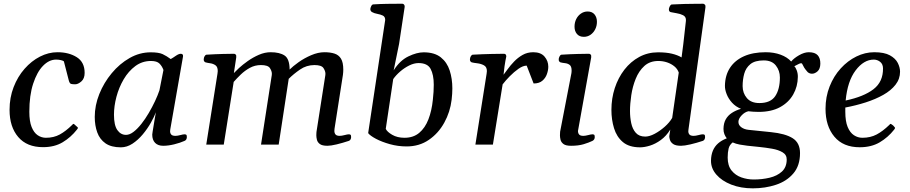

<svg xmlns="http://www.w3.org/2000/svg" viewBox="-20 -775 4878 1029"><path d="M288.1 -495.1Q349.1 -495.1 391.4 -468.5Q433.6 -441.9 433.6 -384.3Q433.6 -354 416 -338.6Q398.4 -323.2 382.8 -323.2Q368.7 -323.2 360.8 -325.4Q353 -327.6 348.6 -344.2L322.3 -446.3Q317.4 -450.2 305.9 -452.9Q294.4 -455.6 280.3 -455.6Q243.2 -455.6 210.7 -422.4Q178.2 -389.2 157.7 -326.4Q137.2 -263.7 137.2 -175.8Q137.2 -125 149.4 -94.5Q161.6 -64 181.9 -50.3Q202.1 -36.6 226.1 -36.6Q268.1 -36.6 300.3 -54.2Q332.5 -71.8 366.2 -105Q368.7 -107.9 371.1 -110.1Q373.5 -112.3 377 -109.9L395 -93.8Q397.5 -91.8 397.5 -89.4Q397.5 -86.9 395.3 -84.7Q393.1 -82.5 392.1 -80.1Q359.4 -38.6 315.7 -12.5Q272 13.7 210.9 13.7Q124 13.7 77.6 -40.8Q31.2 -95.2 31.2 -186Q31.2 -252 53 -308.1Q74.7 -364.3 111.6 -406.2Q148.4 -448.2 194.3 -471.7Q240.2 -495.1 288.1 -495.1Z M627.9 14.6Q576.2 14.6 545.4 -6.8Q514.6 -28.3 501.2 -65.4Q487.8 -102.5 487.8 -148.4Q487.8 -210 512.2 -271Q536.6 -332 578.9 -382.8Q621.1 -433.6 674.8 -464.1Q728.5 -494.6 787.6 -494.6Q830.6 -494.6 851.6 -484.9Q872.6 -475.1 895 -458.5Q907.2 -465.3 922.6 -476.1Q938 -486.8 949.2 -486.8Q954.1 -486.8 958 -483.6Q961.9 -480.5 960.9 -472.2L892.6 -82Q891.6 -75.2 891.6 -71.8Q891.6 -61 897.7 -54Q903.8 -46.9 920.4 -46.9Q930.7 -46.9 946.3 -51Q961.9 -55.2 969.2 -55.2Q973.6 -55.2 977.5 -53.2Q981.4 -51.3 981.4 -40.5Q981.4 -34.7 978.8 -28.8Q976.1 -22.9 969.2 -20Q945.3 -9.3 913.6 -1.5Q881.8 6.3 854.5 6.3Q826.7 6.3 811.3 -9.3Q795.9 -24.9 795.9 -53.7Q795.9 -56.6 798.1 -70.3Q800.3 -84 803.5 -103Q806.6 -122.1 809.8 -141.1Q813 -160.2 815.4 -173.3Q806.6 -149.4 788.6 -117.4Q770.5 -85.4 745.4 -55.2Q720.2 -24.9 690.2 -5.1Q660.2 14.6 627.9 14.6ZM655.3 -52.2Q674.8 -52.2 695.8 -68.4Q716.8 -84.5 737.8 -111.1Q758.8 -137.7 777.3 -169.4Q795.9 -201.2 810.8 -232.9Q825.7 -264.6 834.5 -291L856 -399.9Q848.6 -420.4 834.7 -434.3Q820.8 -448.2 789.1 -448.2Q742.2 -448.2 705.3 -420.9Q668.5 -393.6 642.8 -349.9Q617.2 -306.2 604 -256.1Q590.8 -206.1 590.8 -160.2Q590.8 -103.5 608.9 -77.9Q627 -52.2 655.3 -52.2Z M1817.9 -374 1772.9 -85.4Q1772 -77.6 1772 -73.7Q1772 -62 1778.1 -54.4Q1784.2 -46.9 1800.8 -46.9Q1811 -46.9 1826.7 -51Q1842.3 -55.2 1849.6 -55.2Q1854 -55.2 1857.9 -53.2Q1861.8 -51.3 1861.8 -40.5Q1861.8 -34.7 1859.1 -28.6Q1856.4 -22.5 1849.6 -20Q1815.9 -8.8 1784.4 -1.2Q1752.9 6.3 1734.9 6.3Q1706.5 6.3 1694.1 -3.2Q1681.6 -12.7 1678.5 -25.9Q1675.3 -39.1 1675.3 -49.8Q1675.3 -58.1 1675.8 -63.7Q1676.3 -69.3 1676.3 -69.3L1723.6 -372.1Q1724.1 -374.5 1724.1 -379.9Q1724.1 -394 1713.6 -410.2Q1703.1 -426.3 1665.5 -426.3Q1622.6 -426.3 1587.9 -402.3Q1553.2 -378.4 1527.3 -352.5L1473.6 0H1378.9L1436.5 -372.1Q1437 -374.5 1437 -379.9Q1437 -394 1426.5 -410.2Q1416 -426.3 1378.4 -426.3Q1346.2 -426.3 1319.1 -411.4Q1292 -396.5 1270.3 -375.5Q1248.5 -354.5 1232.4 -335.9L1179.2 0H1085.4L1145.5 -379.9Q1147 -388.2 1147 -394Q1147 -416.5 1135 -425Q1123 -433.6 1107.4 -435.8Q1091.8 -438 1081.1 -440.9Q1071.8 -445.3 1071.8 -455.6Q1071.8 -456.5 1072 -457.8Q1072.3 -459 1072.3 -460.4Q1072.3 -466.3 1076.7 -473.9Q1081.1 -481.4 1086.9 -481.9Q1134.8 -484.9 1174.3 -485.8Q1213.9 -486.8 1234.4 -486.8Q1238.3 -486.8 1242.9 -482.9Q1247.6 -479 1246.1 -467.3L1233.4 -383.3Q1241.2 -392.1 1260.7 -410.2Q1280.3 -428.2 1307.9 -447.8Q1335.4 -467.3 1367.2 -481.2Q1398.9 -495.1 1430.7 -495.1Q1478.5 -495.1 1505.1 -477.5Q1531.7 -460 1532.2 -402.3Q1549.8 -419.9 1580.3 -441.7Q1610.8 -463.4 1647.7 -479.2Q1684.6 -495.1 1719.2 -495.1Q1750 -495.1 1772.7 -487.8Q1795.4 -480.5 1807.6 -460.4Q1819.8 -440.4 1819.8 -401.9Q1819.8 -395.5 1819.3 -388.4Q1818.8 -381.3 1817.9 -374Z M1953.1 -61.5 2044.4 -668Q2044.4 -685.5 2031.5 -691.7Q2018.6 -697.8 2002 -700.7Q1985.4 -703.6 1973.6 -710.4Q1971.2 -711.9 1969.2 -713.9Q1967.3 -715.8 1966.1 -718.8Q1964.8 -721.7 1964.8 -726.6Q1964.8 -731.9 1969.2 -741.5Q1973.6 -751 1980.5 -751.5Q2019.5 -753.9 2055.7 -754.4Q2091.8 -754.9 2116.2 -754.9Q2122.1 -754.9 2127.4 -754.9Q2132.8 -754.9 2136.7 -754.9Q2140.6 -754.9 2144.8 -751.2Q2148.9 -747.6 2148.9 -739.3Q2148.9 -738.8 2148.7 -737.5Q2148.4 -736.3 2148.4 -735.4L2118.7 -539.1L2089.8 -397.9Q2123 -450.7 2168.5 -472.7Q2213.9 -494.6 2250.5 -494.6Q2308.6 -494.6 2342.3 -467.8Q2376 -440.9 2390.1 -397Q2404.3 -353 2404.3 -301.3Q2404.3 -272.9 2400.4 -240.2Q2392.6 -174.8 2361.1 -117.7Q2329.6 -60.5 2278.3 -25.4Q2227.1 9.8 2159.2 9.8Q2112.8 9.8 2069.3 -2.4Q2025.9 -14.6 1994.6 -31.2Q1963.4 -47.9 1953.1 -61.5ZM2087.4 -351.1 2047.4 -84.5Q2054.7 -68.4 2082 -52.5Q2109.4 -36.6 2147.9 -36.6Q2195.3 -36.6 2226.8 -63Q2258.3 -89.4 2276.1 -135.5Q2293.9 -181.6 2299.8 -240.2Q2302.2 -262.2 2303.5 -282.5Q2304.7 -302.7 2304.7 -320.8Q2304.7 -374.5 2287.8 -405.8Q2271 -437 2223.1 -437Q2199.2 -437 2173.1 -424.1Q2147 -411.1 2124.3 -391.4Q2101.6 -371.6 2087.4 -351.1Z M2678.7 -374.5Q2687 -384.8 2700.9 -404.3Q2714.8 -423.8 2734.9 -444.8Q2754.9 -465.8 2780.5 -480.5Q2806.2 -495.1 2837.9 -495.1Q2878.4 -495.1 2898.4 -471.7Q2918.5 -448.2 2918.5 -417.5Q2918.5 -398.9 2911.1 -377.9Q2903.8 -356.9 2886.7 -342.3Q2869.6 -327.6 2839.8 -327.6L2802.7 -423.3Q2783.2 -423.3 2759 -406.5Q2734.9 -389.6 2711.9 -366.2Q2689 -342.8 2673.8 -322.8L2621.6 0H2527.8L2587.9 -379.9Q2589.4 -388.2 2589.4 -394Q2589.4 -416.5 2573.5 -425Q2557.6 -433.6 2538.1 -435.8Q2518.6 -438 2507.8 -440.9Q2498.5 -445.3 2498.5 -455.6Q2498.5 -465.3 2503.2 -473.4Q2507.8 -481.4 2513.7 -481.9Q2567.9 -484.9 2614.3 -485.8Q2660.6 -486.8 2681.2 -486.8Q2685.1 -486.8 2689.2 -483.9Q2693.4 -481 2693.4 -472.2Q2693.4 -472.2 2688.7 -449.2Q2684.1 -426.3 2678.7 -374.5Z M3040.5 6.3Q3012.2 6.3 2999.8 -3.2Q2987.3 -12.7 2984.1 -25.9Q2981 -39.1 2981 -49.8Q2981 -62.5 2981.9 -69.3L3042.5 -383.3Q3043 -387.2 3043.2 -390.4Q3043.5 -393.6 3043.5 -396.5Q3043.5 -419.4 3033 -427.2Q3022.5 -435.1 3008.3 -436.5Q2994.1 -438 2983.4 -440.9Q2978.5 -443.4 2976.1 -447.3Q2973.6 -451.2 2974.6 -460.4Q2975.6 -466.3 2979.5 -473.9Q2983.4 -481.4 2989.3 -481.9Q3037.1 -484.9 3076.7 -485.8Q3116.2 -486.8 3136.7 -486.8Q3140.6 -486.8 3145.3 -482.9Q3149.9 -479 3148.4 -467.3L3077.6 -73.2Q3077.6 -61.5 3083.7 -54.2Q3089.8 -46.9 3106.4 -46.9Q3116.7 -46.9 3132.3 -51Q3147.9 -55.2 3155.3 -55.2Q3159.7 -55.2 3163.6 -53.2Q3167.5 -51.3 3167.5 -40.5Q3167.5 -26.4 3155.3 -20Q3136.2 -10.7 3108.2 -2.2Q3080.1 6.3 3040.5 6.3ZM3108.9 -577.6Q3085 -577.6 3072 -593Q3059.1 -608.4 3059.1 -631.8Q3059.1 -654.3 3068.1 -672.6Q3077.1 -690.9 3093.3 -702.1Q3109.4 -713.4 3129.4 -713.4Q3153.3 -713.4 3166.3 -697.8Q3179.2 -682.1 3179.2 -658.2Q3179.2 -636.2 3169.9 -617.9Q3160.6 -599.6 3144.8 -588.6Q3128.9 -577.6 3108.9 -577.6Z M3410.6 14.6Q3351.6 14.6 3318.1 -13.7Q3284.7 -42 3270.8 -87.9Q3256.8 -133.8 3256.8 -186Q3256.8 -247.6 3274.9 -303Q3293 -358.4 3326.4 -401.6Q3359.9 -444.8 3405.8 -469.7Q3451.7 -494.6 3506.8 -494.6Q3550.3 -494.6 3580.8 -487.3Q3611.3 -480 3632.8 -467.3L3642.1 -539.1L3655.8 -661.1Q3656.2 -663.6 3656.2 -668Q3656.2 -685.5 3640.9 -693.4Q3625.5 -701.2 3606.2 -704.1Q3586.9 -707 3574.7 -710Q3564.9 -712.4 3564.9 -724.1Q3564.9 -725.1 3564.9 -726.6Q3564.9 -728 3565.4 -729.5Q3565.9 -733.4 3568.1 -738.3Q3570.3 -743.2 3573.5 -747.1Q3576.7 -751 3580.6 -751Q3613.3 -752.9 3646.7 -753.7Q3680.2 -754.4 3707.5 -754.6Q3734.9 -754.9 3748.5 -754.9Q3752.9 -754.9 3757.6 -750Q3762.2 -745.1 3760.7 -735.4L3669.9 -82Q3668.9 -75.2 3668.9 -71.8Q3668.9 -61 3675 -54Q3681.2 -46.9 3697.8 -46.9Q3708 -46.9 3723.6 -51Q3739.3 -55.2 3746.6 -55.2Q3751 -55.2 3754.9 -53.2Q3758.8 -51.3 3758.8 -40.5Q3758.8 -34.7 3756.1 -28.6Q3753.4 -22.5 3746.6 -20Q3712.9 -8.8 3680.4 -1.2Q3647.9 6.3 3629.9 6.3Q3601.6 6.3 3588.1 -2.9Q3574.7 -12.2 3570.8 -24.4Q3566.9 -36.6 3566.9 -44.9Q3566.9 -46.9 3572.3 -80.6Q3550.8 -45.9 3522 -24.9Q3493.2 -3.9 3463.6 5.4Q3434.1 14.6 3410.6 14.6ZM3438 -43Q3460.4 -43 3488.5 -57.9Q3516.6 -72.8 3542.5 -95.7Q3568.4 -118.7 3582.5 -143.1L3617.7 -386.2Q3610.8 -405.8 3594.2 -419.4Q3577.6 -433.1 3555.2 -440.7Q3532.7 -448.2 3508.3 -448.2Q3462.9 -448.2 3433.3 -421.4Q3403.8 -394.5 3387 -352.8Q3370.1 -311 3363.3 -264.9Q3356.4 -218.8 3356.4 -179.7Q3356.4 -146.5 3363 -115Q3369.6 -83.5 3387.5 -63.2Q3405.3 -43 3438 -43Z M4014.6 234.4Q3950.2 234.4 3899.2 214.4Q3848.1 194.3 3819.1 160.6Q3790 127 3790.5 85.9Q3791 55.7 3800.5 32.7Q3810.1 9.8 3828.6 -6.6Q3847.2 -22.9 3875 -33.7Q3867.2 -43.5 3862.3 -55.9Q3857.4 -68.4 3857.4 -84.5Q3857.9 -114.7 3869.6 -135.5Q3881.3 -156.2 3902.3 -169.9Q3923.3 -183.6 3951.2 -191.9Q3922.9 -203.1 3903.3 -224.6Q3883.8 -246.1 3874.3 -270.8Q3864.7 -295.4 3865.2 -315.9Q3866.2 -371.6 3892.3 -411.6Q3918.5 -451.7 3967 -473.4Q4015.6 -495.1 4083.5 -495.1Q4127.9 -495.1 4163.6 -481.9Q4199.2 -468.8 4220.2 -445.3Q4233.9 -462.4 4262.2 -478.8Q4290.5 -495.1 4314.5 -495.1Q4347.7 -495.1 4362.3 -479Q4377 -462.9 4376.5 -433.6Q4376 -405.8 4361.6 -392.8Q4347.2 -379.9 4331.5 -379.9Q4323.7 -379.9 4316.4 -383.3Q4309.1 -386.7 4304.7 -393.1Q4295.4 -403.8 4289.8 -412.8Q4284.2 -421.9 4279.3 -432.6Q4276.4 -439.5 4261.5 -432.6Q4246.6 -425.8 4236.8 -419.9Q4243.2 -415.5 4249.8 -398.4Q4256.3 -381.3 4255.9 -362.8Q4255.4 -311.5 4231.2 -268.8Q4207 -226.1 4160.6 -200.7Q4114.3 -175.3 4045.4 -175.3Q4033.2 -175.3 4016.8 -176.3Q4000.5 -177.2 3990.7 -178.7Q3971.2 -174.3 3954.6 -156.7Q3938 -139.2 3937.5 -122.6Q3937 -105 3952.6 -93.3Q3968.3 -81.5 3992.2 -79.1L4111.3 -66.9Q4189 -59.1 4228.3 -34.2Q4267.6 -9.3 4267.6 45.4Q4267.6 112.8 4231.9 154.5Q4196.3 196.3 4138.7 215.3Q4081.1 234.4 4014.6 234.4ZM4049.8 -222.7Q4109.9 -222.7 4134.8 -259.8Q4159.7 -296.9 4159.7 -359.9Q4159.7 -396.5 4138.2 -423.8Q4116.7 -451.2 4073.2 -451.2Q4025.9 -451.2 4001.5 -431.2Q3977.1 -411.1 3968.5 -379.6Q3960 -348.1 3960 -313.5Q3960 -276.4 3982.7 -249.5Q4005.4 -222.7 4049.8 -222.7ZM4019.5 187Q4064.5 187 4104.5 177.5Q4144.5 168 4170.2 144.8Q4195.8 121.6 4196.3 80.6Q4196.8 54.7 4174.1 41.3Q4151.4 27.8 4117.7 22Q4084 16.1 4050.3 12.7L3984.9 5.9Q3964.8 3.4 3944.3 -0.2Q3923.8 -3.9 3906.7 -11.7Q3889.6 1.5 3884.8 21.5Q3879.9 41.5 3879.9 69.3Q3879.9 112.8 3900.6 138.7Q3921.4 164.6 3953.4 175.8Q3985.4 187 4019.5 187Z M4803.7 -390.6Q4803.7 -352.1 4779.5 -321Q4755.4 -290 4713.9 -266.6Q4672.4 -243.2 4619.9 -226.3Q4567.4 -209.5 4510.3 -198.7Q4510.3 -193.4 4510.3 -187.5Q4510.3 -181.6 4510.3 -175.8Q4510.3 -125 4522.9 -94.5Q4535.6 -64 4556.6 -50.3Q4577.6 -36.6 4601.6 -36.6Q4645 -36.6 4678.2 -54.2Q4711.4 -71.8 4745.6 -105Q4748 -107.9 4750.5 -110.1Q4752.9 -112.3 4756.3 -109.9Q4761.7 -106.9 4766.4 -102.8Q4771 -98.6 4774.4 -93.8Q4775.4 -92.3 4776.1 -91.3Q4776.9 -90.3 4776.9 -89.4Q4776.9 -86.9 4774.9 -84.7Q4772.9 -82.5 4772 -80.1Q4739.3 -38.6 4694.6 -12.2Q4649.9 14.2 4587.4 14.2Q4499 14.2 4451.7 -42.5Q4404.3 -99.1 4404.3 -191.9Q4404.3 -256.3 4426.3 -311.8Q4448.2 -367.2 4485.6 -408.2Q4522.9 -449.2 4569.6 -472.2Q4616.2 -495.1 4665.5 -495.1Q4719.2 -495.1 4749.3 -478.5Q4779.3 -461.9 4791.5 -437.7Q4803.7 -413.6 4803.7 -390.6ZM4663.1 -455.6Q4609.4 -455.6 4565.7 -397.9Q4522 -340.3 4512.2 -236.3Q4609.4 -256.8 4661.4 -296.9Q4713.4 -336.9 4712.4 -409.2Q4711.9 -432.1 4696.8 -443.8Q4681.6 -455.6 4663.1 -455.6Z"/></svg>

Font: Gelasio
Style: Italic
Weight: 400
Italic angle: -8.5°
Designer: Eben Sorkin
Foundry: Eben Sorkin
Version: Version 1.008